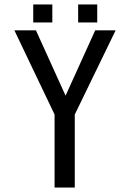

<svg xmlns="http://www.w3.org/2000/svg" viewBox="-20 -835 580 855"><path d="M213 -815V-735H128V-815ZM413 -815V-735H328V-815ZM223 0V-325L44 -700H140L272 -409L404 -700H495L313 -325V0Z"/></svg>

Font: Share Tech Mono
Style: Regular
Weight: 400
Designer: Ralph Oliver du Carrois
Foundry: Ralph Oliver du Carrois
Version: Version 1.003